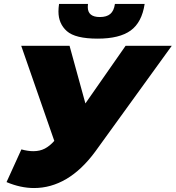

<svg xmlns="http://www.w3.org/2000/svg" viewBox="-20 -931 887 969"><path d="M88 -177Q121 -168 148 -168Q181 -168 206 -181Q231 -194 254 -220L87 -700H331L411 -409L614 -700H847L460 -165Q392 -73 314.5 -27.5Q237 18 152 18Q84 18 13 -12ZM473 -736Q360 -736 317.5 -773.8Q275 -811.5 275 -873Q275 -890.5 278 -911H424Q423 -903 423 -895.5Q423 -845 484 -845Q518 -845 536.5 -860.5Q555 -876 560 -911H710Q696 -818 639.5 -777Q583 -736 473 -736Z"/></svg>

Font: Argentum Sans Black
Style: Italic
Weight: 900
Italic angle: -11°
Designer: Julieta Ulanovsky (font), Cristiano Sobral (main changes and remaster)
Foundry: Julieta Ulanovsky (font), Cristiano Sobral (main changes and remaster)
Version: Version 2.007;June 15, 2022;FontCreator 14.0.0.2814 64-bit; 